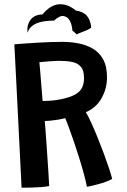

<svg xmlns="http://www.w3.org/2000/svg" viewBox="-20 -857 587 890"><path d="M80 13Q77.5 -43 73.2 -124Q69 -205 64.5 -297.8Q60 -390.5 55.2 -482.5Q50.5 -574.5 46.5 -651.5Q65 -653.5 92.5 -655.2Q120 -657 151.2 -659Q182.5 -661 213.2 -662Q244 -663 268.5 -663Q306.5 -663 343.2 -656Q380 -649 410.2 -631.5Q440.5 -614 458.2 -581.8Q476 -549.5 476 -498.5Q476 -447 451 -402.2Q426 -357.5 378 -337Q389.5 -317.5 403.8 -286.2Q418 -255 432.8 -218.5Q447.5 -182 461 -145.8Q474.5 -109.5 484.8 -78.5Q495 -47.5 500 -28Q489 -21 471.2 -14.5Q453.5 -8 434.5 -3Q415.5 2 401.2 5.2Q387 8.5 383 9Q378 -16.5 368.5 -51.8Q359 -87 346.8 -126Q334.5 -165 322.2 -201.2Q310 -237.5 299.2 -266.2Q288.5 -295 282.5 -309.5Q266 -305 247.5 -302Q229 -299 212.8 -297.5Q196.5 -296 187.5 -296Q188.5 -286 190.5 -259.8Q192.5 -233.5 195 -197.8Q197.5 -162 200 -123.8Q202.5 -85.5 204.8 -51.2Q207 -17 208 5.5Q193 8.5 170.8 10.2Q148.5 12 124.8 12.5Q101 13 80 13ZM177.5 -389Q197.5 -389 217.5 -390.5Q237.5 -392 263 -397Q305.5 -406 328.5 -419Q351.5 -432 360.5 -450.8Q369.5 -469.5 369.5 -495Q369.5 -531.5 354 -548.5Q338.5 -565.5 312.5 -570.2Q286.5 -575 255 -575Q247 -575 233.5 -574.2Q220 -573.5 205.5 -572.5Q191 -571.5 179.2 -570.2Q167.5 -569 162.5 -568.5Q163.5 -560 165 -541.5Q166.5 -523 168.5 -500Q170.5 -477 172.2 -454.2Q174 -431.5 175.5 -413.8Q177 -396 177.5 -389ZM107.5 -705Q103.5 -741.5 121.5 -765.2Q139.5 -789 176.5 -790Q215 -835.5 255 -837.2Q295 -839 331 -808.5Q366.5 -803 383 -783.5Q399.5 -764 403 -729Q396 -723 383.5 -717.5Q371 -712 357.8 -707.2Q344.5 -702.5 335.5 -697.5Q330.5 -702.5 326.2 -706.5Q322 -710.5 316 -714Q314 -734 309.8 -746.8Q305.5 -759.5 299.5 -767.5Q290 -780.5 273 -782.8Q256 -785 230.5 -761.5Q177.5 -761.5 147.2 -747.8Q117 -734 107.5 -705Z"/></svg>

Font: Grandstander Thin Medium
Style: Regular
Weight: 500
Version: Version 1.200